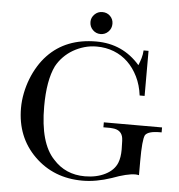

<svg xmlns="http://www.w3.org/2000/svg" viewBox="-54 -826 829 887"><g transform="rotate(5 360.0 -382.0)"><path d="M385 -672Q364 -672 349 -687Q334 -702 334 -724Q334 -744 349 -759Q364 -774 385 -774Q407 -774 421.5 -759.5Q436 -745 436 -724Q436 -702 421 -687Q406 -672 385 -672ZM706 -267V-244H698Q643 -244 630 -224Q619 -202 619 -104V-38Q614 -39 610 -39.5Q606 -40 602 -40Q564 -40 495 -14Q424 10 361 10Q227 10 138 -77.5Q49 -165 49 -300Q49 -334 56 -369Q63 -404 75.5 -436Q88 -468 105.5 -496.5Q123 -525 145 -548Q229 -636 369 -636Q492 -636 572 -544Q579 -561 584 -578Q589 -595 590 -614H613V-405H590Q584 -453 565 -491.5Q546 -530 518 -557Q490 -584 453 -598.5Q416 -613 373 -613Q343 -613 315.5 -605Q288 -597 264 -583Q240 -569 220.5 -549Q201 -529 188 -505Q155 -437 155 -316Q155 -146 223 -75Q280 -11 370 -11Q424 -11 464.5 -31.5Q505 -52 519 -87Q529 -112 529 -149Q529 -199 525 -210Q516 -240 479 -243Q475 -244 467 -244H436V-267Z"/></g></svg>

Font: New Athena Unicode
Style: Regular
Weight: 400
Designer: J. Rusten 1997; rev. by R. Hancock 2001, 2002, rev. by D. Mastronarde 2002-2021
Foundry: GreekKeys New Athena Unicode
Version: Version 5.008